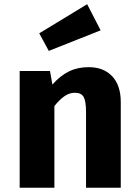

<svg xmlns="http://www.w3.org/2000/svg" viewBox="-20 -876 655 896"><path d="M71.8 0V-544.6H213.3L224.6 -481.5Q261 -522.6 301.5 -542.6Q342.1 -562.6 393.8 -562.6Q463.6 -562.6 503.6 -520Q543.6 -477.4 543.6 -400V0H381.5V-353.3Q381.5 -403.6 370.5 -423.3Q359.5 -443.1 329.2 -443.1Q303.6 -443.1 280.3 -426.7Q256.9 -410.3 233.8 -381V0ZM386.7 -856.4 449.7 -734.4 207.7 -638.5 163.1 -720.5Z"/></svg>

Font: Fira Code
Style: Bold
Weight: 700
Monospace: yes
Designer: Carrois Corporate, Edenspiekermann AG, Nikita Prokopov
Foundry: Carrois Corporate, Edenspiekermann AG, Nikita Prokopov
Version: Version 6.000; ttfautohint (v1.8.2) -l 8 -r 50 -G 200 -x 14 